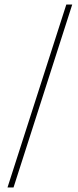

<svg xmlns="http://www.w3.org/2000/svg" viewBox="-20 -772 345 844"><path d="M13 52 271.5 -752H297.5L39.5 52Z"/></svg>

Font: Imbue 50pt SemiBold
Style: Regular
Weight: 600
Designer: Tyler Finck
Foundry: Etcetera Type Company
Version: Version 1.102; ttfautohint (v1.8.3)